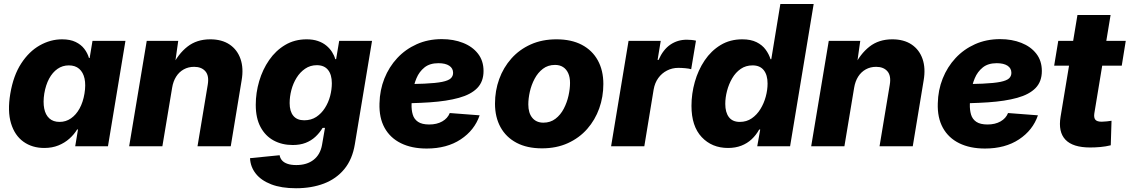

<svg xmlns="http://www.w3.org/2000/svg" viewBox="-20 -748 5778 982"><path d="M206.5 8.8Q144.5 8.8 99.9 -23.2Q55.2 -55.2 36.4 -117.2Q17.6 -179.2 32.7 -269Q48.3 -361.8 88.4 -423.3Q128.4 -484.9 183.3 -515.9Q238.3 -546.9 297.4 -546.9Q338.9 -546.9 366.7 -533.4Q394.5 -520 411.1 -498.3Q427.7 -476.6 435.1 -451.2H438.5L453.1 -539.1H621.6L532.2 0H364.7L378.9 -85.9H374.5Q358.9 -60.1 334.7 -38.6Q310.5 -17.1 278.6 -4.2Q246.6 8.8 206.5 8.8ZM284.7 -124.5Q316.9 -124.5 343 -142.6Q369.1 -160.6 387 -193.1Q404.8 -225.6 412.1 -269.5Q419.4 -314 412.4 -346.2Q405.3 -378.4 385 -396Q364.7 -413.6 332 -413.6Q299.8 -413.6 274.2 -395.8Q248.5 -377.9 231.2 -345.7Q213.9 -313.5 206.5 -269.5Q199.7 -225.6 206.1 -193.1Q212.4 -160.6 232.2 -142.6Q252 -124.5 284.7 -124.5Z M860.4 -299.3 810.5 0H640.6L730.5 -539.1H891.6L872.1 -401.4L859.4 -406.7Q891.1 -472.2 938.7 -509.5Q986.3 -546.9 1055.2 -546.9Q1114.7 -546.9 1154.3 -520.3Q1193.8 -493.7 1210.2 -446.3Q1226.6 -398.9 1215.8 -336.9L1160.2 0H990.2L1042.5 -314.5Q1050.3 -360.4 1030.5 -383.3Q1010.7 -406.2 972.7 -406.2Q943.4 -406.2 919.7 -393.1Q896 -379.9 880.9 -356Q865.7 -332 860.4 -299.3Z M1494.1 214.8Q1418.9 214.8 1367.2 194.8Q1315.4 174.8 1288.1 139.9Q1260.7 105 1258.8 61L1410.2 45.9Q1412.6 61 1422.4 72.3Q1432.1 83.5 1450.2 89.8Q1468.3 96.2 1495.6 96.2Q1549.8 96.2 1584 69.3Q1618.2 42.5 1627 -6.8L1642.1 -94.2L1629.9 -93.8Q1614.3 -67.9 1592.8 -48.1Q1571.3 -28.3 1543 -17.3Q1514.6 -6.3 1477.1 -6.3Q1422.4 -6.3 1379.6 -29.5Q1336.9 -52.7 1312.5 -98.4Q1288.1 -144 1288.1 -211.9Q1288.1 -273.4 1305.7 -333Q1323.2 -392.6 1356.7 -440.9Q1390.1 -489.3 1438.5 -518.1Q1486.8 -546.9 1548.3 -546.9Q1581.1 -546.9 1606 -538.3Q1630.9 -529.8 1648.7 -515.1Q1666.5 -500.5 1678 -482.4Q1689.5 -464.4 1694.8 -445.3L1699.2 -445.8L1714.8 -539.1H1882.8L1794.9 -10.3Q1782.2 66.9 1741.2 116.7Q1700.2 166.5 1637 190.7Q1573.7 214.8 1494.1 214.8ZM1536.1 -132.8Q1571.3 -132.8 1597.7 -150.1Q1624 -167.5 1641.8 -195.6Q1659.7 -223.6 1668.5 -256.8Q1677.2 -290 1677.2 -322.3Q1677.2 -366.2 1657.7 -390.4Q1638.2 -414.6 1600.6 -414.6Q1566.9 -414.6 1540.8 -396.7Q1514.6 -378.9 1496.8 -350.1Q1479 -321.3 1470.2 -287.4Q1461.4 -253.4 1461.4 -220.7Q1461.4 -178.7 1480.2 -155.8Q1499 -132.8 1536.1 -132.8Z M2162.1 11.7Q2085.9 11.7 2030.8 -15.4Q1975.6 -42.5 1947 -94.2Q1918.5 -146 1920.9 -219.2Q1922.4 -287.1 1946 -346.4Q1969.7 -405.8 2011.7 -450.9Q2053.7 -496.1 2111.6 -522Q2169.4 -547.9 2239.7 -547.9Q2299.8 -547.9 2348.1 -528.8Q2396.5 -509.8 2424.8 -473.4Q2453.1 -437 2453.1 -384.8Q2453.1 -330.6 2420.9 -297.6Q2388.7 -264.6 2327.1 -247.6Q2265.6 -230.5 2177.7 -224.6Q2089.8 -218.8 1979 -218.8L1995.1 -317.4Q2090.3 -317.4 2149.9 -320.1Q2209.5 -322.8 2241.5 -329.3Q2273.4 -335.9 2285.4 -347.2Q2297.4 -358.4 2297.4 -375.5Q2297.4 -398.9 2277.6 -411.9Q2257.8 -424.8 2222.2 -424.8Q2178.2 -424.8 2151.1 -403.1Q2124 -381.3 2110.1 -347.9Q2096.2 -314.5 2090.8 -278.8Q2085.4 -243.2 2085 -215.3Q2084 -185.5 2091.1 -161.9Q2098.1 -138.2 2118.2 -124.8Q2138.2 -111.3 2175.3 -111.3Q2214.4 -111.3 2241.9 -127Q2269.5 -142.6 2280.3 -169.9L2433.1 -158.2Q2407.2 -82 2336.4 -35.2Q2265.6 11.7 2162.1 11.7Z M2752 10.7Q2675.8 10.7 2622.1 -17.6Q2568.4 -45.9 2540 -97.4Q2511.7 -148.9 2511.7 -217.8Q2511.7 -284.2 2533.2 -343.5Q2554.7 -402.8 2595.5 -448.7Q2636.2 -494.6 2694.6 -520.8Q2752.9 -546.9 2826.2 -546.9Q2902.3 -546.9 2955.8 -518.8Q3009.3 -490.7 3037.6 -439.2Q3065.9 -387.7 3065.9 -318.4Q3065.9 -252.9 3044.9 -193.8Q3023.9 -134.8 2983.4 -88.6Q2942.9 -42.5 2884.5 -15.9Q2826.2 10.7 2752 10.7ZM2759.3 -120.6Q2794.9 -120.6 2821 -140.6Q2847.2 -160.6 2863.5 -192.1Q2879.9 -223.6 2887.7 -258.8Q2895.5 -293.9 2895.5 -323.7Q2895.5 -353 2886.2 -373.5Q2877 -394 2859.9 -405Q2842.8 -416 2818.8 -416Q2782.7 -416 2756.8 -396.2Q2731 -376.5 2714.4 -345.2Q2697.8 -314 2689.9 -279.1Q2682.1 -244.1 2682.1 -213.9Q2682.1 -169.9 2702.6 -145.3Q2723.1 -120.6 2759.3 -120.6Z M3105.5 0 3194.8 -539.1H3359.4L3343.3 -441.4H3348.1Q3371.6 -494.6 3408.7 -519.8Q3445.8 -544.9 3492.2 -544.9Q3504.9 -544.9 3517.1 -543.7Q3529.3 -542.5 3539.6 -540L3515.1 -394Q3503.9 -397.5 3484.6 -399.2Q3465.3 -400.9 3449.2 -400.9Q3418 -400.9 3391.4 -387.2Q3364.7 -373.5 3346.9 -348.9Q3329.1 -324.2 3323.2 -290.5L3275.4 0Z M3703.6 8.8Q3621.1 8.8 3568.8 -46.9Q3516.6 -102.5 3516.6 -206.5Q3516.6 -268.6 3533.7 -329.1Q3550.8 -389.6 3584 -439Q3617.2 -488.3 3665.5 -517.6Q3713.9 -546.9 3776.4 -546.9Q3820.3 -546.9 3849.6 -532.2Q3878.9 -517.6 3896 -494.1Q3913.1 -470.7 3920.9 -445.3H3924.8L3971.2 -727.5H4141.6L4021 0H3853L3868.2 -85.4H3862.8Q3847.2 -57.1 3824.5 -35.9Q3801.8 -14.6 3771.5 -2.9Q3741.2 8.8 3703.6 8.8ZM3763.7 -124.5Q3798.3 -124.5 3824.7 -142.6Q3851.1 -160.6 3869.1 -189.9Q3887.2 -219.2 3896.5 -253.7Q3905.8 -288.1 3905.8 -320.8Q3905.8 -364.7 3886.2 -389.2Q3866.7 -413.6 3829.1 -413.6Q3794.4 -413.6 3768.3 -395.5Q3742.2 -377.4 3724.9 -347.7Q3707.5 -317.9 3698.5 -283.4Q3689.5 -249 3689.5 -216.3Q3689.5 -173.3 3708 -148.9Q3726.6 -124.5 3763.7 -124.5Z M4348.6 -299.3 4298.8 0H4128.9L4218.8 -539.1H4379.9L4360.4 -401.4L4347.7 -406.7Q4379.4 -472.2 4427 -509.5Q4474.6 -546.9 4543.5 -546.9Q4603 -546.9 4642.6 -520.3Q4682.1 -493.7 4698.5 -446.3Q4714.8 -398.9 4704.1 -336.9L4648.4 0H4478.5L4530.8 -314.5Q4538.6 -360.4 4518.8 -383.3Q4499 -406.2 4460.9 -406.2Q4431.6 -406.2 4408 -393.1Q4384.3 -379.9 4369.1 -356Q4354 -332 4348.6 -299.3Z M5017.6 11.7Q4941.4 11.7 4886.2 -15.4Q4831.1 -42.5 4802.5 -94.2Q4773.9 -146 4776.4 -219.2Q4777.8 -287.1 4801.5 -346.4Q4825.2 -405.8 4867.2 -450.9Q4909.2 -496.1 4967 -522Q5024.9 -547.9 5095.2 -547.9Q5155.3 -547.9 5203.6 -528.8Q5252 -509.8 5280.3 -473.4Q5308.6 -437 5308.6 -384.8Q5308.6 -330.6 5276.4 -297.6Q5244.1 -264.6 5182.6 -247.6Q5121.1 -230.5 5033.2 -224.6Q4945.3 -218.8 4834.5 -218.8L4850.6 -317.4Q4945.8 -317.4 5005.4 -320.1Q5064.9 -322.8 5096.9 -329.3Q5128.9 -335.9 5140.9 -347.2Q5152.8 -358.4 5152.8 -375.5Q5152.8 -398.9 5133.1 -411.9Q5113.3 -424.8 5077.6 -424.8Q5033.7 -424.8 5006.6 -403.1Q4979.5 -381.3 4965.6 -347.9Q4951.7 -314.5 4946.3 -278.8Q4940.9 -243.2 4940.4 -215.3Q4939.5 -185.5 4946.5 -161.9Q4953.6 -138.2 4973.6 -124.8Q4993.7 -111.3 5030.8 -111.3Q5069.8 -111.3 5097.4 -127Q5125 -142.6 5135.7 -169.9L5288.6 -158.2Q5262.7 -82 5191.9 -35.2Q5121.1 11.7 5017.6 11.7Z M5737.8 -539.1 5717.3 -412.1H5371.6L5392.6 -539.1ZM5490.7 -671.4H5660.2L5577.1 -168.5Q5573.7 -146 5582.3 -135.7Q5590.8 -125.5 5614.7 -125.5Q5624 -125.5 5640.9 -127.2Q5657.7 -128.9 5665 -130.4L5661.1 -4.9Q5635.3 1.5 5608.2 3.9Q5581.1 6.3 5555.7 6.3Q5467.3 6.3 5429.4 -33.4Q5391.6 -73.2 5404.3 -150.4Z"/></svg>

Font: Inter 18pt ExtraBold
Style: Italic
Weight: 800
Italic angle: -9.3988°
Designer: Rasmus Andersson
Foundry: rsms
Version: Version 4.001;git-66647c0bb